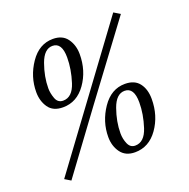

<svg xmlns="http://www.w3.org/2000/svg" viewBox="-134 -865 1005 1023"><g transform="rotate(-20 368.0 -354.0)"><path d="M99.6 28.3 65.9 7.8 615.2 -737.3 650.9 -715.8Q319.8 -272.5 99.6 28.3ZM470.7 2.9Q417 2.9 390.1 -34.2Q363.3 -71.3 363.3 -122.1Q363.3 -209.5 414.1 -283.9Q464.8 -358.4 543 -358.4Q597.7 -358.4 624 -323.7Q650.4 -289.1 650.4 -234.4Q650.4 -139.2 600.1 -68.1Q549.8 2.9 470.7 2.9ZM483.4 -30.3Q535.6 -30.3 558.8 -101.6Q582 -172.9 582 -239.7Q582 -324.2 528.8 -324.2Q481 -324.2 456.1 -254.4Q431.2 -184.6 431.2 -118.7Q431.2 -86.9 443.4 -58.6Q455.6 -30.3 483.4 -30.3ZM191.9 -353.5Q135.7 -353.5 110.1 -390.6Q84.5 -427.7 84.5 -478.5Q84.5 -565.9 135.3 -640.4Q186 -714.8 264.2 -714.8Q318.8 -714.8 345.2 -677.7Q371.6 -640.6 371.6 -589.8Q371.6 -495.6 321.3 -424.6Q271 -353.5 191.9 -353.5ZM204.6 -386.7Q256.8 -386.7 279.8 -458Q302.7 -529.3 302.7 -596.2Q302.7 -680.7 249.5 -680.7Q202.1 -680.7 177 -610.8Q151.9 -541 151.9 -475.1Q151.9 -447.8 163.1 -417.2Q174.3 -386.7 204.6 -386.7Z"/></g></svg>

Font: Kelvinch
Style: Italic
Weight: 400
Italic angle: -10°
Designer: Paul James Miller
Foundry: High-Logic / Made with FontCreator
Version: Version 3.40;July 22, 2017;FontCreator 11.0.0.2388 64-bit